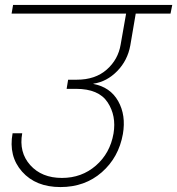

<svg xmlns="http://www.w3.org/2000/svg" viewBox="-20 -760 718 778"><path d="M27 -705 33 -740H678L671 -705H530L508 -576Q497 -515 455 -472Q413 -429 359 -421L358 -420Q427 -407 459 -350Q491 -293 478 -217Q461 -122 392.5 -62Q324 -2 225 -2Q125 -2 69.5 -64.5Q14 -127 31 -220H70Q56 -143 102.5 -91Q149 -39 231 -39Q311 -39 368.5 -89Q426 -139 440 -219Q452 -291 416 -345.5Q380 -400 288 -400H250L256 -437H291Q366 -437 412.5 -478Q459 -519 469 -580L491 -705Z"/></svg>

Font: Poppins ExtraLight
Style: Italic
Weight: 275
Italic angle: -10°
Designer: Ninad Kale (Devanagari), Jonny Pinhorn (Latin)
Foundry: Indian Type Foundry
Version: Version 3.200;PS 1.000;hotconv 16.6.54;makeotf.lib2.5.65590